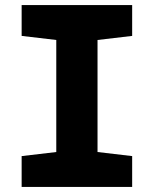

<svg xmlns="http://www.w3.org/2000/svg" viewBox="-20 -734 603 754"><path d="M65 0V-121L201 -137V-577L65 -593V-714H499V-593L363 -577V-137L499 -121V0Z"/></svg>

Font: Noto Sans Mono SemiCondensed Black
Style: Regular
Weight: 900
Width: 4
Designer: Monotype Design Team
Foundry: Monotype Imaging Inc.
Version: Version 2.014; ttfautohint (v1.8.4.7-5d5b)